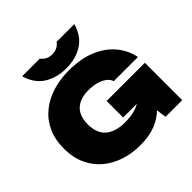

<svg xmlns="http://www.w3.org/2000/svg" viewBox="-241 -1213 1457 1457"><g transform="rotate(-45 488.0 -484.5)"><path d="M840 -324Q836 -258 812.5 -196.5Q789 -135 743.5 -86.5Q698 -38 628 -10Q558 18 462 18Q375 18 297.5 -7Q220 -32 160.5 -81.5Q101 -131 67 -204.5Q33 -278 33 -375Q33 -472 67 -545.5Q101 -619 162 -668.5Q223 -718 303 -743Q383 -768 476 -768Q606 -768 698.5 -729.5Q791 -691 847.5 -624Q904 -557 922 -469H663Q654 -497 627.5 -516.5Q601 -536 563 -546.5Q525 -557 478 -557Q420 -557 378 -537.5Q336 -518 313.5 -478Q291 -438 291 -375Q291 -311 316.5 -269Q342 -227 389.5 -207Q437 -187 502 -187Q565 -187 614 -201.5Q663 -216 693.5 -246.5Q724 -277 731 -324ZM518 -224V-401H928V0H749L711 -287L756 -224ZM197 -987H387Q403 -965 425 -954Q447 -943 477 -943Q507 -943 529 -954Q551 -965 567 -987H757Q729 -887 655 -839.5Q581 -792 477 -792Q374 -792 300 -839.5Q226 -887 197 -987Z"/></g></svg>

Font: Unbounded Black
Style: Regular
Weight: 900
Designer: Luke Prowse, Jean-Baptiste Morizot, Fátima Lázaro, Florian Runge
Foundry: NaN
Version: Version 1.701;gftools[0.9.28.dev5+ged2979d]